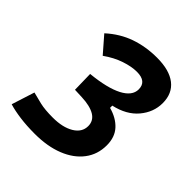

<svg xmlns="http://www.w3.org/2000/svg" viewBox="-195 -834 975 975"><g transform="rotate(45 293.0 -346.5)"><path d="M208 9.8Q149.9 9.8 102.5 3.4Q55.2 -2.9 19.5 -13.7L59.1 -137.7Q87.4 -129.9 122.8 -121.6Q158.2 -113.3 214.8 -113.3Q286.1 -113.3 329.6 -139.6Q373 -166 373 -210Q373 -248.5 339.8 -268.6Q306.6 -288.6 245.1 -291L194.8 -293L192.4 -404.3Q304.7 -415.5 363.5 -446Q422.4 -476.6 422.4 -523.4Q422.4 -580.1 353 -580.1Q314.5 -580.1 266.8 -564Q219.2 -547.9 172.4 -514.6L97.2 -601.1Q156.2 -654.8 225.6 -679Q294.9 -703.1 374.5 -703.1Q463.4 -703.1 510.7 -666.3Q558.1 -629.4 558.1 -560.1Q558.1 -495.1 513.7 -441.9Q469.2 -388.7 385.7 -370.1V-354Q442.9 -338.4 475.8 -302.5Q508.8 -266.6 508.8 -208Q508.8 -142.1 471.4 -93Q434.1 -43.9 366.7 -17.1Q299.3 9.8 208 9.8Z"/></g></svg>

Font: Cascadia Code PL
Style: Bold Italic
Weight: 700
Italic angle: -10°
Monospace: yes
Designer: Aaron Bell
Foundry: Saja Typeworks
Version: Version 2404.023; ttfautohint (v1.8.4)